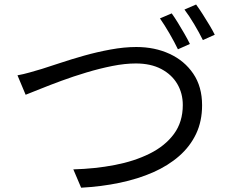

<svg xmlns="http://www.w3.org/2000/svg" viewBox="-20 -845 1040 868"><path d="M59 -504.5Q86.4 -509.5 113.7 -517.3Q141 -525.2 169.2 -533.4Q201.1 -543.3 251 -560Q301 -576.7 359.7 -593.3Q418.5 -609.9 480.2 -621.2Q541.9 -632.5 596.2 -632.5Q679.7 -632.5 746.8 -601.5Q814 -570.5 853.8 -511.8Q893.6 -453.1 893.6 -369.2Q893.6 -297.1 866.6 -240Q839.5 -182.9 789.9 -139.5Q740.2 -96 672.4 -66.1Q604.5 -36.2 521.8 -18.8Q439 -1.4 346.8 3.6L311.5 -79.3Q409.6 -81.9 498.5 -99Q587.3 -116 656.8 -150.6Q726.3 -185.1 766.4 -239.4Q806.4 -293.7 806.4 -370.3Q806.4 -422.9 781.6 -465.3Q756.8 -507.7 709.3 -532.9Q661.7 -558.1 594.1 -558.1Q544.8 -558.1 487.2 -546.6Q429.6 -535.1 370.6 -517.3Q311.6 -499.6 257.9 -479.8Q204.1 -460 161.9 -442.9Q119.7 -425.9 95.9 -416.6ZM756.3 -784.5Q769.3 -766.5 784.4 -741.9Q799.5 -717.3 813.9 -692.3Q828.3 -667.3 838.5 -646.3L784.4 -622.1Q769.6 -653.1 746.4 -693.3Q723.1 -733.4 703.1 -761.8ZM866.5 -824.6Q880.1 -806.2 896 -781.3Q911.9 -756.4 926.8 -731.6Q941.7 -706.8 950.9 -688L897.2 -663.8Q881 -696.7 858.1 -735.2Q835.1 -773.8 813.9 -801.8Z"/></svg>

Font: Noto Sans JP
Style: Regular
Weight: 100
Designer: Ryoko NISHIZUKA 西塚涼子 (kana, bopomofo & ideographs); Paul D. Hunt (Latin, Greek & Cyrillic); Sandoll Communications 산돌커뮤니
Foundry: Adobe
Version: Version 2.004;hotconv 1.0.118;makeotfexe 2.5.65603